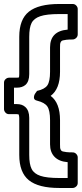

<svg xmlns="http://www.w3.org/2000/svg" viewBox="-22 -788 408 959"><path d="M-2 -243.2V-375Q-2 -385.7 5.9 -392.8Q13.7 -399.9 22.9 -399.9H62L71.8 -400.9Q74.2 -403.3 74.2 -418V-604Q74.2 -691.4 122.3 -729.7Q170.4 -768.1 273.9 -768.1H340.8Q351.6 -768.1 358.9 -760.3Q366.2 -752.4 366.2 -743.2V-616.2Q366.2 -605.5 358.2 -598.1Q350.1 -590.8 340.8 -590.8Q321.3 -590.8 309.8 -589.4Q298.3 -587.9 291.5 -586.2Q284.7 -584.5 281.7 -578.6Q278.8 -572.8 278.3 -567.6Q277.8 -562.5 277.8 -550.8V-429.2Q277.8 -343.8 231 -309.1Q277.8 -274.4 277.8 -188V-66.9Q277.8 -55.2 278.3 -50Q278.8 -44.9 281.7 -39.1Q284.7 -33.2 291.5 -31.5Q298.3 -29.8 309.8 -28.3Q321.3 -26.9 340.8 -26.9Q351.6 -26.9 358.9 -19Q366.2 -11.2 366.2 -2V126Q366.2 136.7 358.2 143.8Q350.1 150.9 340.8 150.9H273.9Q169.9 150.9 122.1 112.1Q74.2 73.2 74.2 -14.2V-199.2Q74.2 -205.1 73.2 -209.5Q72.3 -213.9 71.3 -215.3L70.8 -216.8Q67.9 -217.8 62 -217.8H22.9Q12.2 -217.8 5.1 -225.8Q-2 -233.9 -2 -243.2ZM47.9 -268.1H62Q88.4 -268.1 104 -253.9Q124 -236.3 124 -199.2V-14.2Q124 32.2 136 55.9Q147.9 79.6 179.7 90.3Q211.4 101.1 273.9 101.1H315.9V22Q272.9 18.6 250.5 -4.6Q228 -27.8 228 -66.9V-188Q228 -236.3 214.6 -256.1Q201.2 -275.9 163.1 -285.2Q147.5 -288.6 147.5 -300.8Q147.5 -313 155.3 -323.2L163.1 -334Q201.2 -342.3 214.6 -361.8Q228 -381.3 228 -429.2V-550.8Q228 -632.8 315.9 -640.1V-717.8H273.9Q210.9 -717.8 179.2 -707Q147.5 -696.3 135.7 -673.1Q124 -649.9 124 -604V-418Q124 -380.4 105 -363.8Q88.9 -350.1 62 -350.1H47.9Z"/></svg>

Font: Trueno Bold Outline
Style: Regular
Weight: 700
Width: 6
Designer: Julieta Ulanovsky
Foundry: Julieta Ulanovsky
Version: Version 3.001b | FøM Fix